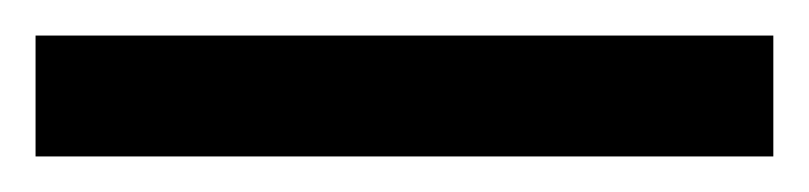

<svg xmlns="http://www.w3.org/2000/svg" viewBox="-22 70 455 108"><path d="M413 158H-2V90H413Z"/></svg>

Font: Noto Sans Ol Chiki
Style: Bold
Weight: 700
Designer: Monotype Design Team, Lewis McGuffie
Foundry: Monotype Imaging Inc.
Version: Version 2.003; ttfautohint (v1.8.4.7-5d5b)